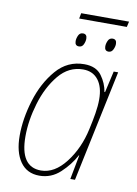

<svg xmlns="http://www.w3.org/2000/svg" viewBox="-87 -825 637 893"><g transform="rotate(10 231.5 -379.0)"><path d="M162 10Q218 10 260 -29Q302 -68 327 -115H329L307 0H329L440 -527H419L396 -426H393Q387 -466 361 -501.5Q335 -537 279 -537Q200 -537 147 -475.5Q94 -414 67 -326Q40 -238 40 -158Q40 -80 71.5 -35Q103 10 162 10ZM165 -15Q67 -15 67 -159Q67 -234 91.5 -316Q116 -398 163 -455Q210 -512 278 -512Q324 -512 349.5 -479Q375 -446 375 -387Q375 -357 369 -320.5Q363 -284 354 -244Q334 -151 281.5 -83Q229 -15 165 -15ZM218 -742H443L449 -768H223ZM239 -614Q254 -614 260.5 -628Q267 -642 267 -655Q267 -677 248 -677Q233 -677 226.5 -663Q220 -649 220 -636Q220 -614 239 -614ZM379 -614Q393 -614 400 -628Q407 -642 407 -655Q407 -677 388 -677Q373 -677 366.5 -663Q360 -649 360 -636Q360 -614 379 -614Z"/></g></svg>

Font: Noto Sans UI SemiCondensed Thin
Style: Italic
Weight: 250
Width: 4
Italic angle: -12°
Designer: Monotype Design Team
Foundry: Monotype Imaging Inc.
Version: Version 1.901